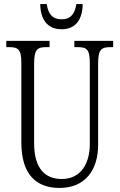

<svg xmlns="http://www.w3.org/2000/svg" viewBox="-20 -915 589 945"><path d="M283 -771C354 -771 386 -821 387 -895H356C347 -839 322 -820 283 -820C243 -820 218 -840 210 -895H178C179 -821 212 -771 283 -771ZM273 10C401 10 463 -80 463 -203V-604C463 -673 480 -683 524 -683H537V-714H346V-683H362C406 -683 422 -673 422 -606V-205C422 -116 382 -34 284 -34C203 -34 148 -84 148 -210V-603C148 -673 165 -683 208 -683H224V-714H11V-683H25C68 -683 85 -673 85 -607V-215C85 -54 160 10 273 10Z"/></svg>

Font: Noto Serif Devanagari ExtraCondensed Light
Style: Regular
Weight: 300
Width: 2
Designer: Universal Thirst, Indian Type Foundry and the Monotype Design Team
Foundry: Monotype Imaging Inc.
Version: Version 2.004